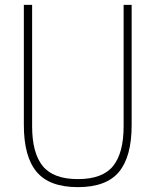

<svg xmlns="http://www.w3.org/2000/svg" viewBox="-20 -760 639 789"><path d="M300 9Q183 9 130.5 -53.8Q78 -116.5 78 -246V-740H112V-241Q112 -131.5 155.5 -77.8Q199 -24 300 -24Q401.5 -24 444.8 -77.8Q488 -131.5 488 -241V-740H521V-246Q521 -116.5 469 -53.8Q417 9 300 9Z"/></svg>

Font: Encode Sans Cnd Th
Style: Regular
Weight: 100
Width: 3
Designer: Multiple Designers
Foundry: Impallari Type
Version: Version 3.002; ttfautohint (v1.8.3) -l 8 -r 50 -G 200 -x 14 